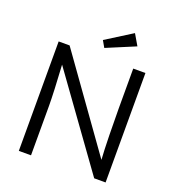

<svg xmlns="http://www.w3.org/2000/svg" viewBox="-158 -1029 1057 1154"><g transform="rotate(20 370.5 -452.0)"><path d="M93 -700H163L578 -119Q574 -177 572 -273Q570 -369 570 -443V-700H648V0H575L160 -576Q165 -498 168 -425.5Q171 -353 171 -318V0H93ZM340 -799 507 -904 548 -834 364 -757Z"/></g></svg>

Font: Lexend HM
Style: Regular
Weight: 400
Designer: Bonnie Shaver-Troup, Thomas Jockin, Octavio Pardo
Foundry: Lexend
Version: Version 1.091